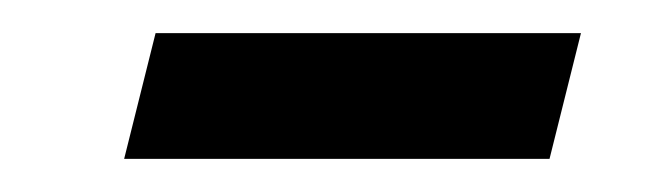

<svg xmlns="http://www.w3.org/2000/svg" viewBox="-20 -363 403 116"><path d="M74 -343H331L312 -267H55Z"/></svg>

Font: IBM Plex Serif Medm
Style: Italic
Weight: 500
Italic angle: -14°
Designer: Mike Abbink, Paul van der Laan, Pieter van Rosmalen
Foundry: Bold Monday
Version: Version 3.001